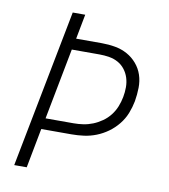

<svg xmlns="http://www.w3.org/2000/svg" viewBox="-77 -736 704 802"><g transform="rotate(10 275.0 -335.0)"><path d="M37 0 167 -670H220L200 -565H309Q338 -565 366 -560Q394 -555 417.5 -542Q441 -529 458.5 -508.5Q476 -488 484.5 -462.5Q493 -437 492.5 -408Q492 -379 487 -350Q482 -324 472 -298.5Q462 -273 444 -250.5Q426 -228 403 -211.5Q380 -195 354.5 -185Q329 -175 302.5 -171.5Q276 -168 250 -168H122L90 0ZM132 -215H251Q271 -215 291.5 -218Q312 -221 332 -229Q352 -237 370.5 -250Q389 -263 402.5 -280.5Q416 -298 424 -318Q432 -338 436 -359Q440 -380 440 -401Q440 -422 434 -441Q428 -460 416 -475.5Q404 -491 387 -500.5Q370 -510 349.5 -513.5Q329 -517 308 -517H190Z"/></g></svg>

Font: Lode Dark
Style: Italic
Weight: 400
Italic angle: -11°
Monospace: yes
Designer: Belleve Invis
Foundry: Belleve Invis
Version: Version 29.2.0; ttfautohint (v1.8.3)